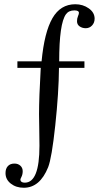

<svg xmlns="http://www.w3.org/2000/svg" viewBox="-20 -726 474 905"><path d="M62 -437H176Q189 -574 227 -640Q265 -706 335 -706Q371 -706 398.5 -686.5Q426 -667 426 -638Q426 -619 414 -606Q402 -593 384 -593Q368 -593 355.5 -601.5Q343 -610 343 -626Q343 -639 347.5 -649.5Q352 -660 352 -665Q352 -677 331 -677Q304 -677 291 -659Q259 -615 259 -437H378V-406H258Q257 -289 240.5 -135Q224 19 207 62Q168 159 92 159Q56 159 31 139.5Q6 120 6 90Q6 69 17 57Q28 45 48 45Q65 45 76 55Q87 65 87 81Q87 96 81 108Q76 117 76 122Q78 135 97 135Q166 135 166 -39Q166 -63 165 -120Q164 -177 164 -188Q164 -265 172 -406H62Z"/></svg>

Font: STIX MathJax Latin
Style: Regular
Weight: 400
Designer: MicroPress Inc., with final additions and corrections provided by Coen Hoffman, Elsevier (retired)
Version: Version 1.1.1